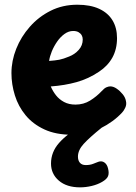

<svg xmlns="http://www.w3.org/2000/svg" viewBox="-20 -573 583 822"><path d="M288.2 3.9Q219.2 3.9 170 -18.9Q120.8 -41.7 89.6 -79.6Q58.4 -117.4 43.7 -164.7Q29 -212 29 -260Q29 -312.6 49.5 -364.1Q70 -415.7 107.7 -458.4Q145.3 -501.2 196.8 -527Q248.3 -552.8 311.1 -552.8Q366.6 -552.8 404.5 -535.3Q442.4 -517.8 461.7 -485.8Q481 -453.9 481 -410Q481 -362.6 461.2 -326.6Q441.3 -290.7 404.1 -266.1Q359.3 -235.8 308.2 -221.5Q257 -207.2 197.3 -202.9Q206.1 -182.4 219.8 -164.9Q233.6 -147.4 254.3 -136.3Q275 -125.2 303.1 -125.2Q337.8 -125.2 365.7 -142.4Q393.6 -159.7 415.4 -183Q426.9 -195.7 435.9 -199.4Q445 -203.2 452 -203.2Q465.6 -203.2 479.8 -193.3Q494.1 -183.4 505.6 -169.2Q517 -154.9 519.3 -139.8Q522.7 -125.6 516.2 -111.8Q509.7 -98.1 502.7 -91.1Q465.7 -51.1 410.3 -23.6Q355 3.9 288.2 3.9ZM190.2 -312.1Q217 -314.1 234.3 -317.4Q251.6 -320.8 276.1 -331.1Q299.8 -340.2 317 -359.3Q334.2 -378.3 334.2 -404Q334.2 -414.1 329.7 -422.1Q325.1 -430.1 316.1 -435.3Q307.1 -440.4 293.3 -440.4Q273.8 -440.4 256.1 -427.6Q238.3 -414.7 224.7 -395Q211 -375.3 201.9 -353.3Q192.9 -331.2 190.2 -312.1ZM322.9 229.1Q265.4 229.1 231.9 200.3Q198.4 171.6 198.4 127.1Q198.4 78.1 232.7 39.1Q266.9 0.1 332.1 -36.9H416V-26.9Q363.3 15.6 338.5 42.7Q313.7 69.8 313.7 97.6Q313.7 114 322.1 123.8Q330.6 133.7 347.1 133.7Q366 133.7 379.2 128.2Q392.4 122.8 401.4 119.6Q415.6 114.6 427.1 122.7Q438.7 130.8 442.7 148.7Q447.7 168.7 442.5 181.4Q437.3 194.1 417 205.8Q398 217 372.6 223.1Q347.1 229.1 322.9 229.1Z"/></svg>

Font: Playpen Sans
Style: Regular
Weight: 400
Designer: Laura Meseguer, Veronika Burian, José Scaglione, Kostas Bartsokas, Vera Evstafieva, Tom Grace, Yorlmar Campos
Foundry: TypeTogether
Version: Version 2.000